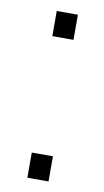

<svg xmlns="http://www.w3.org/2000/svg" viewBox="-67 -563 325 598"><g transform="rotate(10 95.0 -263.5)"><path d="M63.5 0V-79.6H130.4V0ZM63.5 -447.8V-527.3H130.4V-447.8Z"/></g></svg>

Font: Roboto Slab Light
Style: Regular
Weight: 300
Designer: Google
Version: Version 2.000; ttfautohint (v1.8.1.43-b0c9)